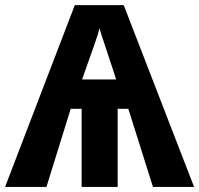

<svg xmlns="http://www.w3.org/2000/svg" viewBox="-22 -737 785 757"><path d="M272.9 -716.8 -2 0H161.1L256.8 -308.1H299.8V0H441.9V-308.1H483.9L581.1 0H743.2L465.8 -716.8ZM370.1 -626C374 -611.3 381.3 -588.4 392.1 -557.1C402.8 -525.4 411.1 -500.5 417 -481.9L436 -423.8H301.8L321.8 -481C328.1 -498 336.9 -523.4 348.6 -556.6C360.4 -589.4 367.7 -612.8 370.1 -626Z"/></svg>

Font: Avrile Sans
Style: Bold
Weight: 700
Designer: Monotype Design Team, Google (font), Stefan Peev (BGR Cyrillic), Cristiano Sobral (main changes)
Foundry: The Avrile Sans Project Authors
Version: Version 3.110